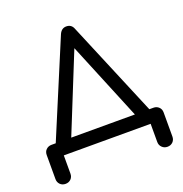

<svg xmlns="http://www.w3.org/2000/svg" viewBox="-164 -924 1186 1246"><g transform="rotate(-20 429.0 -301.5)"><path d="M189.5 -32.2Q167 -43 99.6 -75.2Q169.9 -243.2 380.9 -746.1Q396.5 -781.2 429.7 -781.2Q465.8 -781.2 478.5 -746.1Q573.2 -521.5 760.7 -73.2Q740.2 -62.5 677.7 -32.2Q614.3 -185.5 423.8 -648.4Q427.7 -648.4 438.5 -648.4Q376 -494.1 189.5 -32.2ZM77.1 177.7Q54.7 177.7 40 163.1Q25.4 148.4 25.4 126Q25.4 70.3 25.4 -40Q25.4 -63.5 40 -77.1Q54.7 -91.8 77.1 -91.8Q311.5 -91.8 781.2 -91.8Q803.7 -91.8 818.4 -77.1Q833 -63.5 833 -40Q833 15.6 833 126Q833 148.4 818.4 163.1Q803.7 177.7 781.2 177.7Q758.8 177.7 744.1 163.1Q728.5 148.4 728.5 126Q728.5 84 728.5 0Q579.1 0 128.9 0Q128.9 31.2 128.9 126Q128.9 148.4 114.3 163.1Q99.6 177.7 77.1 177.7Z"/></g></svg>

Font: Abed
Style: Bold
Weight: 700
Designer: Johan Aakerlund
Version: Version 3.105